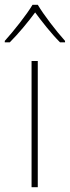

<svg xmlns="http://www.w3.org/2000/svg" viewBox="-42 -783 292 803"><path d="M116 -763H94C70 -722 15 -653 -22 -612V-606H-1C36 -643 77 -693 105 -731C133 -693 172 -643 209 -606H230V-612C193 -653 140 -722 116 -763ZM116 0V-528H90V0Z"/></svg>

Font: Noto Sans Lao Thin
Style: Regular
Weight: 100
Designer: Monotype Design Team
Foundry: Monotype Imaging Inc.
Version: Version 2.003